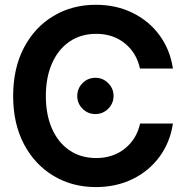

<svg xmlns="http://www.w3.org/2000/svg" viewBox="-20 -759 768 791"><path d="M375 11.7Q277.3 11.7 200.2 -34.7Q123 -81.1 78.6 -165.3Q34.2 -249.5 34.2 -363.3Q34.2 -478 78.6 -562.5Q123 -647 200.2 -693.1Q277.3 -739.3 375 -739.3Q458.5 -739.3 526.1 -706.1Q593.8 -672.9 637.2 -613.8Q680.7 -554.7 692.4 -476.6H556.6Q543 -541 494.4 -580.3Q445.8 -619.6 376.5 -619.6Q313.5 -619.6 266.8 -587.9Q220.2 -556.2 194.6 -498.5Q168.9 -440.9 168.9 -363.3Q168.9 -286.1 194.3 -228.8Q219.7 -171.4 266.4 -139.6Q313 -107.9 376.5 -107.9Q445.3 -107.9 494.1 -146.7Q543 -185.5 557.1 -250H692.4Q680.7 -172.4 637.2 -113.3Q593.8 -54.2 526.1 -21.2Q458.5 11.7 375 11.7ZM373 -289.1Q341.8 -289.1 320.1 -311Q298.3 -333 298.3 -363.8Q298.3 -394.5 320.1 -416.5Q341.8 -438.5 373 -438.5Q403.8 -438.5 425.8 -416.5Q447.8 -394.5 447.8 -363.8Q447.8 -333 425.8 -311Q403.8 -289.1 373 -289.1Z"/></svg>

Font: Inter Display Semi Bold
Style: Regular
Weight: 600
Designer: Rasmus Andersson
Foundry: rsms
Version: Version 4.000;git-37864ae